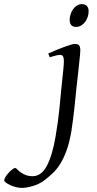

<svg xmlns="http://www.w3.org/2000/svg" viewBox="-208 -671 473 935"><path d="M183.1 -424.8Q183.1 -419.4 181.9 -406Q180.7 -392.6 178.7 -374.5Q176.8 -356.4 174.6 -335.7Q172.4 -314.9 170.2 -295.2Q168 -275.4 166 -258.5Q164.1 -241.7 163.1 -231Q161.1 -213.9 159.2 -192.1Q157.2 -170.4 154.3 -145Q151.4 -119.6 147.9 -91.1Q144.5 -62.5 139.6 -32.2Q129.9 24.9 115.5 63.7Q101.1 102.5 84 129.2Q66.9 155.8 47.6 173.6Q28.3 191.4 8.3 207Q-4.9 217.3 -20.5 224.4Q-36.1 231.4 -51.3 235.8Q-66.4 240.2 -79.6 242.2Q-92.8 244.1 -101.6 244.1Q-115.2 244.1 -130.4 240.2Q-145.5 236.3 -158.2 230.5Q-170.9 224.6 -179.2 218.3Q-187.5 211.9 -187.5 207Q-187.5 200.7 -181.2 190.4Q-174.8 180.2 -166 170.7Q-157.2 161.1 -148.2 154.1Q-139.2 147 -134.3 147Q-130.4 147 -124.5 153.3Q-118.7 159.7 -108.9 167Q-99.1 174.3 -84.5 180.7Q-69.8 187 -48.3 187Q-6.8 187 20 136.7Q46.9 86.4 62.5 -5.4Q68.8 -41.5 73.2 -74.2Q77.6 -106.9 80.6 -134.8Q83.5 -162.6 85.4 -184.3Q87.4 -206.1 88.9 -220.2Q89.4 -228 90.8 -241Q92.3 -253.9 93.8 -268.8Q95.2 -283.7 96.9 -299.6Q98.6 -315.4 100.1 -329.6Q101.6 -343.8 102.3 -354.7Q103 -365.7 103 -371.1Q103 -382.3 101.6 -388.9Q100.1 -395.5 97.4 -398.7Q94.7 -401.9 91.1 -402.8Q87.4 -403.8 83 -403.8Q78.6 -403.8 70.6 -402.1Q62.5 -400.4 54.2 -397.9Q44.9 -395.5 34.2 -392.1L26.9 -410.2Q47.4 -419.4 67.9 -428Q88.4 -436.5 106 -442.9Q123.5 -449.2 136.7 -453.1Q149.9 -457 155.8 -457Q169.4 -457 176.3 -451.2Q183.1 -445.3 183.1 -424.8ZM223.6 -616.2Q223.6 -602.5 219.2 -589.1Q214.8 -575.7 206.8 -564.7Q198.7 -553.7 187.5 -546.9Q176.3 -540 162.6 -540Q131.3 -540 131.3 -574.2Q131.3 -587.4 135.5 -600.8Q139.6 -614.3 147.5 -625.5Q155.3 -636.7 166.3 -643.8Q177.2 -650.9 191.4 -650.9Q206.5 -650.9 215.1 -641.8Q223.6 -632.8 223.6 -616.2Z"/></svg>

Font: Gentium Plus Afr
Style: Italic
Weight: 400
Italic angle: -8°
Designer: J. Victor Gaultney, Annie Olsen, Iska Routamaa, Becca Hirsbrunner
Foundry: SIL International
Version: Version 5.000